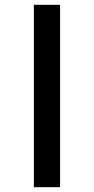

<svg xmlns="http://www.w3.org/2000/svg" viewBox="-20 -760 391 799"><path d="M230 -740V19H121V-740Z"/></svg>

Font: SUIT ExtraBold
Style: Regular
Weight: 800
Designer: Sunn Youn; Korean Glyphs from Source Han Sans (Sandoll Communications; Soo-young Jang, Joo-yeon Kang)
Foundry: Sunn
Version: Version 1.008